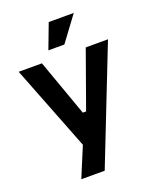

<svg xmlns="http://www.w3.org/2000/svg" viewBox="-164 -836 889 1095"><g transform="rotate(-20 281.0 -289.0)"><path d="M136 164 218 -33 221 6 10 -534H151L274 -190H294L417 -534H552L278 164ZM211 -591 268 -742H420L308 -591Z"/></g></svg>

Font: Mozilla Text ExtraLight
Style: Regular
Weight: 200
Designer: Studio DRAMA
Foundry: Studio DRAMA
Version: Version 1.000